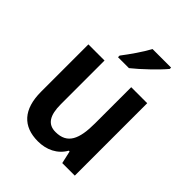

<svg xmlns="http://www.w3.org/2000/svg" viewBox="-217 -887 1018 1018"><g transform="rotate(45 292.0 -378.0)"><path d="M467 -756V-766H328C304 -721 262 -661 229 -618V-606H311C358 -643 436 -718 467 -756ZM511 -543H391V-272C391 -154 364 -91 275 -91C217 -91 191 -132 191 -215V-543H70V-188C70 -56 132 10 244 10C307 10 364 -16 395 -71H401L417 0H511Z"/></g></svg>

Font: Noto Sans Thai SemCond SemBd
Style: Regular
Weight: 600
Width: 4
Designer: Monotype Design Team
Foundry: Monotype Imaging Inc.
Version: Version 2.002